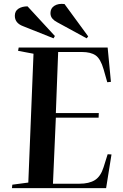

<svg xmlns="http://www.w3.org/2000/svg" viewBox="-20 -977 640 997"><path d="M154 -698 74 -713 77 -730H539L556 -552L537 -550L518 -617Q502 -672 476.5 -689.5Q451 -707 405 -707H282L270 -390H493L492 -366H270L255 -23H392Q443 -23 473 -42Q503 -61 518 -109L539 -176L559 -175L531 0H42L44 -18L127 -29ZM276 -862Q262 -869 252 -880.5Q242 -892 242 -909Q242 -934 262.5 -947Q283 -960 315 -956L438 -788L430 -778ZM100 -841Q57 -857 57 -895Q57 -920 76 -932Q95 -944 123 -944L265 -790L258 -778Z"/></svg>

Font: Literata 72pt SemiBold
Style: Italic
Weight: 600
Italic angle: -2°
Designer: Latin by Veronika Burian and Jose Scaglione. Greek by Irene Vlachou. Cyrillic by Vera Evstafieva
Foundry: TypeTogether
Version: Version 3.002